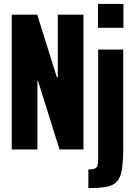

<svg xmlns="http://www.w3.org/2000/svg" viewBox="-20 -763 687 980"><path d="M40 0V-688H170L270 -369H275V-688H406V0H284L174 -350H171V0ZM480 -621V-743H610V-621ZM431 197V102Q455 102 465.5 96.5Q476 91 478.5 79.5Q481 68 481 50V-510H609V-9Q609 62 602 103.5Q595 145 575.5 165Q556 185 521 191Q486 197 431 197Z"/></svg>

Font: Saira ExtraCondensed ExtraBold
Style: Regular
Weight: 800
Width: 2
Designer: Hector Gatti with collaboration of the Omnibus-Type team
Foundry: Omnibus-Type
Version: Version 1.101